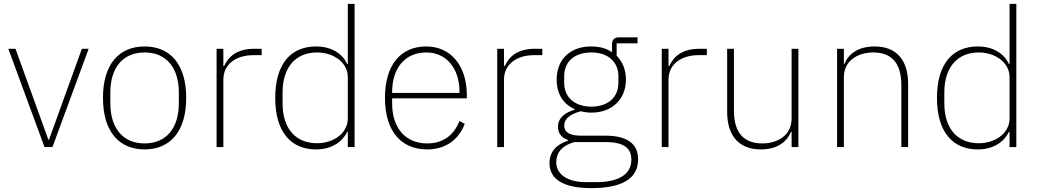

<svg xmlns="http://www.w3.org/2000/svg" viewBox="-20 -760 5371 992"><path d="M210 0H251L438 -508H403L233 -38H230L60 -508H23Z M727 12C860 12 942 -82 942 -254C942 -427 860 -520 727 -520C594 -520 512 -427 512 -254C512 -82 594 12 727 12ZM727 -19C615 -19 550 -98 550 -227V-281C550 -411 615 -489 727 -489C839 -489 904 -411 904 -281V-227C904 -98 839 -19 727 -19Z M1134 0V-349C1134 -432 1205 -475 1288 -475H1332V-508H1294C1203 -508 1160 -467 1138 -419H1134V-508H1099V0Z M1777 0H1812V-740H1777V-429H1774C1752 -478 1698 -520 1613 -520C1481 -520 1402 -428 1402 -254C1402 -81 1481 12 1613 12C1698 12 1751 -31 1774 -79H1777ZM1618 -20C1505 -20 1440 -99 1440 -225V-283C1440 -409 1505 -489 1618 -489C1703 -489 1777 -437 1777 -362V-148C1777 -71 1703 -20 1618 -20Z M2187 12C2284 12 2351 -40 2381 -120L2354 -135C2324 -59 2267 -19 2187 -19C2073 -19 2006 -101 2006 -225V-252H2392V-268C2392 -421 2308 -520 2183 -520C2050 -520 1969 -425 1969 -254C1969 -82 2053 12 2187 12ZM2183 -489C2285 -489 2354 -408 2354 -286V-280H2006V-284C2006 -408 2072 -489 2183 -489Z M2584 0V-349C2584 -432 2655 -475 2738 -475H2782V-508H2744C2653 -508 2610 -467 2588 -419H2584V-508H2549V0Z M3277 63C3277 -12 3227 -59 3109 -59H2980C2915 -59 2895 -83 2895 -111C2895 -147 2926 -170 2980 -185C2999 -181 3015 -178 3035 -178C3142 -178 3214 -247 3214 -349C3214 -400 3196 -442 3166 -472V-536H3274V-567H3177C3153 -567 3142 -554 3142 -530V-490C3114 -510 3078 -520 3034 -520C2925 -520 2856 -452 2856 -349C2856 -274 2891 -222 2949 -196V-193C2903 -180 2863 -153 2863 -106C2863 -73 2879 -49 2914 -37V-33C2855 -14 2819 24 2819 83C2819 161 2883 212 3035 212C3190 212 3277 165 3277 63ZM3242 65C3242 145 3169 181 3062 181H3007C2910 181 2854 139 2854 79C2854 22 2892 -11 2948 -26H3107C3208 -26 3242 8 3242 65ZM3035 -209C2948 -209 2895 -259 2895 -331V-367C2895 -439 2946 -489 3035 -489C3123 -489 3175 -439 3175 -367V-331C3175 -259 3123 -209 3035 -209Z M3434 0V-349C3434 -432 3505 -475 3588 -475H3632V-508H3594C3503 -508 3460 -467 3438 -419H3434V-508H3399V0Z M4070 0H4105V-508H4070V-148C4070 -60 3997 -19 3919 -19C3825 -19 3772 -72 3772 -188V-508H3737V-182C3737 -56 3800 12 3911 12C4001 12 4048 -32 4066 -78H4070Z M4340 0V-361C4340 -447 4413 -489 4491 -489C4585 -489 4637 -436 4637 -320V0H4672V-326C4672 -452 4610 -520 4499 -520C4411 -520 4363 -479 4343 -430H4340V-508H4305V0Z M5196 0H5231V-740H5196V-429H5193C5171 -478 5117 -520 5032 -520C4900 -520 4821 -428 4821 -254C4821 -81 4900 12 5032 12C5117 12 5170 -31 5193 -79H5196ZM5037 -20C4924 -20 4859 -99 4859 -225V-283C4859 -409 4924 -489 5037 -489C5122 -489 5196 -437 5196 -362V-148C5196 -71 5122 -20 5037 -20Z"/></svg>

Font: IBM Plex Devanagari ExtraLight
Style: Regular
Weight: 200
Designer: Mike Abbink, Paul van der Laan, Pieter van Rosmalen, Erin McLaughlin
Foundry: Bold Monday
Version: Version 1.0